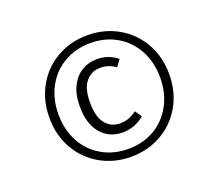

<svg xmlns="http://www.w3.org/2000/svg" viewBox="-104 -882 1018 894"><g transform="rotate(-20 405.0 -435.0)"><path d="M702 -435Q702 -349 663 -280Q624 -211 556 -172.5Q488 -134 405 -134Q322 -134 254 -172.5Q186 -211 147 -279.5Q108 -348 108 -435Q108 -521 147 -590Q186 -659 254 -697.5Q322 -736 405 -736Q488 -736 556 -697.5Q624 -659 663 -590.5Q702 -522 702 -435ZM153 -435Q153 -358 185.5 -298.5Q218 -239 275.5 -206Q333 -173 406 -173Q478 -173 535 -206Q592 -239 624.5 -299Q657 -359 657 -435Q657 -512 624.5 -571.5Q592 -631 535 -664Q478 -697 406 -697Q334 -697 276 -664Q218 -631 185.5 -571Q153 -511 153 -435ZM509 -581 485 -548Q467 -561 449 -567Q431 -573 408 -573Q367 -573 338.5 -540.5Q310 -508 310 -436Q310 -367 337 -332.5Q364 -298 409 -298Q434 -298 453.5 -305.5Q473 -313 493 -327L515 -294Q467 -254 407 -254Q340 -254 299.5 -302Q259 -350 259 -436Q259 -495 279.5 -535.5Q300 -576 333.5 -596Q367 -616 406 -616Q438 -616 462 -607.5Q486 -599 509 -581Z"/></g></svg>

Font: Statis Sans Light
Style: Regular
Weight: 300
Designer: bBox Type GmbH
Foundry: bBox Type GmbH
Version: Version 1.000